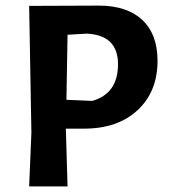

<svg xmlns="http://www.w3.org/2000/svg" viewBox="-20 -665 608 685"><path d="M332 -645Q433 -645 487.5 -594Q542 -543 542 -448Q542 -338 471 -272Q400 -206 279 -206H215V-204L221 0H84L92 -192L84 -644H85ZM289 -545 221 -541 217 -309 309 -305Q401 -331 401 -436Q401 -540 289 -545Z"/></svg>

Font: Alegreya Sans SC
Style: Bold
Weight: 700
Designer: Juan Pablo del Peral
Foundry: Huerta Tipografica
Version: Version 2.007